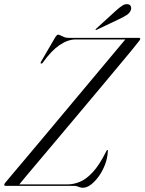

<svg xmlns="http://www.w3.org/2000/svg" viewBox="-26 -879 684 908"><path d="M325.5 0H1Q-6 0 -6 -5.5Q-6 -7.5 -4.5 -10Q-3 -12.5 -1 -15Q7 -25 35 -58Q63 -91 104 -139.8Q145 -188.5 193.8 -246.8Q242.5 -305 293.5 -366Q344.5 -427 392.2 -484Q440 -541 478.8 -587.5Q517.5 -634 542 -663.2Q566.5 -692.5 571 -697.5L576 -692.5H332.5Q294.5 -692.5 255.2 -665.5Q216 -638.5 177 -583.5Q175 -580.5 172.2 -579Q169.5 -577.5 167 -579Q165.5 -580.5 166.2 -583.2Q167 -586 169 -589L236 -704Q240.5 -710 243 -712.5Q245.5 -715 249.5 -715Q254 -715 260.8 -711.2Q267.5 -707.5 276.8 -703.8Q286 -700 298 -700H629.5Q633.5 -700 635.5 -698.8Q637.5 -697.5 637.5 -695Q637 -692.5 635.5 -690.5Q634 -688.5 632 -685.5Q624.5 -675 597.8 -642.5Q571 -610 531.5 -562.8Q492 -515.5 444.8 -459Q397.5 -402.5 347.5 -343Q297.5 -283.5 250 -227Q202.5 -170.5 162.8 -123.5Q123 -76.5 96.5 -44.8Q70 -13 62 -3L55.5 -7H295Q321.5 -7 351 -18.8Q380.5 -30.5 412.2 -64.2Q444 -98 476.5 -163.5Q478.5 -167.5 479.5 -168.8Q480.5 -170 482 -169.5Q483.5 -169.5 484 -168Q484.5 -166.5 484 -164.5Q482.5 -131.5 470.8 -100.8Q459 -70 441 -45Q423 -20 403.5 -5.5Q384 9 366 9Q359 9 352.2 6.8Q345.5 4.5 339.2 2.2Q333 0 325.5 0ZM520.5 -827Q538 -843 551.8 -852Q565.5 -861 577.5 -859Q589 -858 592.5 -849.5Q596 -841 593 -832Q588 -817.5 574 -808.5Q560 -799.5 542.5 -791L432 -738.5Q430.5 -738 428.8 -737.5Q427 -737 426 -738.5Q425.5 -739.5 426.5 -741Q427.5 -742.5 429 -743.5Z"/></svg>

Font: Fraunces 120pt Light
Style: Italic
Weight: 300
Italic angle: -16°
Version: Version 1.000;[b76b70a41]